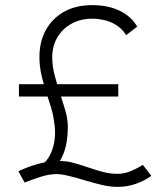

<svg xmlns="http://www.w3.org/2000/svg" viewBox="-20 -720 650 750"><path d="M142 -77Q157 -85 169 -103.5Q181 -122 188 -147.5Q195 -173 195 -201Q195 -215 193.5 -229Q192 -243 189 -260.5Q186 -278 179.5 -300Q173 -322 163 -352Q150 -392 144 -417.5Q138 -443 136 -461.5Q134 -480 134 -497Q134 -558 159.5 -603.5Q185 -649 231 -674.5Q277 -700 340 -700Q402 -700 447.5 -678Q493 -656 516 -616L473 -583Q455 -610 432 -623.5Q409 -637 385.5 -642Q362 -647 342 -647Q295 -647 259.5 -627.5Q224 -608 204 -574Q184 -540 184 -496Q184 -461 194 -424Q204 -387 215 -353Q225 -323 235 -288.5Q245 -254 245 -224Q245 -195 240.5 -166Q236 -137 223.5 -109Q211 -81 187 -56ZM313 -15Q298 -20 278 -25.5Q258 -31 237.5 -35.5Q217 -40 201 -40Q173 -40 141 -30Q109 -20 76 -7L52 -51Q87 -68 128 -79.5Q169 -91 217 -91Q238 -91 262.5 -85Q287 -79 334 -63Q363 -53 387.5 -47Q412 -41 440 -41Q464 -41 488 -50.5Q512 -60 538 -76L571 -33Q543 -13 509.5 -1.5Q476 10 440 10Q409 10 376.5 2Q344 -6 313 -15ZM54 -343V-391H442V-343Z"/></svg>

Font: Mach ExtraLight
Style: Regular
Weight: 250
Version: Version 1.002